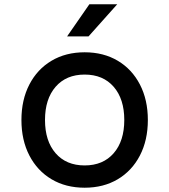

<svg xmlns="http://www.w3.org/2000/svg" viewBox="-20 -860 790 896"><path d="M80 -300Q80 -394 117 -465.5Q154 -537 220.5 -576.5Q287 -616 375 -616Q463 -616 529.5 -576.5Q596 -537 633 -465.5Q670 -394 670 -300Q670 -206 633 -134.5Q596 -63 529.5 -23.5Q463 16 375 16Q287 16 220.5 -23.5Q154 -63 117 -134.5Q80 -206 80 -300ZM560 -300Q560 -398 510.5 -455Q461 -512 375 -512Q289 -512 239.5 -455Q190 -398 190 -300Q190 -202 239.5 -145Q289 -88 375 -88Q461 -88 510.5 -145Q560 -202 560 -300ZM397 -840H527L393 -690H293Z"/></svg>

Font: Martian Mono VF sWd Rg
Style: Regular
Weight: 400
Width: 6
Monospace: yes
Designer: Roman Shamin
Foundry: Evil Martians
Version: Version 1.100